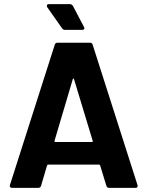

<svg xmlns="http://www.w3.org/2000/svg" viewBox="-20 -906 711 926"><path d="M493 -10 463 -108Q461 -112 458 -112H212Q209 -112 207 -108L178 -10Q175 0 165 0H38Q32 0 29 -3.5Q26 -7 28 -14L244 -690Q247 -700 257 -700H414Q424 -700 427 -690L643 -14Q644 -12 644 -9Q644 0 633 0H506Q496 0 493 -10ZM247 -221H423Q429 -221 427 -227L337 -524Q336 -528 334 -527.5Q332 -527 331 -524L243 -227Q242 -221 247 -221ZM387 -770Q387 -762 377 -762H293Q284 -762 279 -770L208 -871Q206 -874 206 -878Q206 -886 216 -886H317Q327 -886 332 -877L385 -776Q387 -772 387 -770Z"/></svg>

Font: Amber EN
Style: Bold
Weight: 700
Designer: Jeremy Tribby
Foundry: Tribby Type
Version: Version 1.408 November 24, 2021